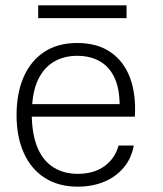

<svg xmlns="http://www.w3.org/2000/svg" viewBox="-20 -690 610 719"><path d="M271 9Q199 9 147.5 -24Q96 -57 69 -117.5Q42 -178 42 -259Q42 -341 68.5 -401.5Q95 -462 145.5 -495.5Q196 -529 269 -529Q345 -529 395 -494Q445 -459 467.5 -397Q490 -335 485 -253H99Q101 -181 122 -133.5Q143 -86 181.5 -62.5Q220 -39 271 -39Q332 -39 371.5 -68Q411 -97 424 -145H481Q472 -96 442.5 -61.5Q413 -27 369 -9Q325 9 271 9ZM100 -289 93 -300H435L428 -287Q429 -356 409 -398.5Q389 -441 353 -461Q317 -481 269 -481Q220 -481 183 -459.5Q146 -438 124.5 -395.5Q103 -353 100 -289ZM123 -622V-670H454V-622Z"/></svg>

Font: Mona Sans Light
Style: Regular
Weight: 300
Designer: Deni Anggara
Foundry: GitHub
Version: Version 2.000